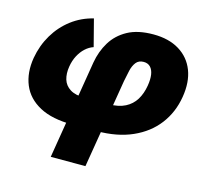

<svg xmlns="http://www.w3.org/2000/svg" viewBox="-108 -677 1080 1005"><g transform="rotate(15 432.0 -175.0)"><path d="M249.5 204.1 337.4 -330.6Q348.1 -393.1 378.9 -443.6Q409.7 -494.1 464.6 -524.2Q519.5 -554.2 603.5 -554.2Q687.5 -554.2 744.4 -519.3Q801.3 -484.4 825.2 -422.4Q849.1 -360.4 835.4 -277.8Q821.3 -191.4 771.5 -126.2Q721.7 -61 639.6 -24.7Q557.6 11.7 447.3 11.7H315.4Q205.1 11.7 137 -24.9Q68.8 -61.5 42.2 -126Q15.6 -190.4 29.3 -272.9Q41.5 -342.8 75.9 -400.9Q110.4 -459 162.8 -498.8Q215.3 -538.6 280.3 -554.2L317.9 -408.7Q294.4 -400.9 274.4 -382.6Q254.4 -364.3 240.2 -337.4Q226.1 -310.5 220.7 -276.9Q214.4 -238.3 223.6 -207.5Q232.9 -176.8 261.5 -158.7Q290 -140.6 340.8 -140.6H472.7Q524.9 -140.6 560.3 -158.7Q595.7 -176.8 616 -209.7Q636.2 -242.7 643.6 -287.6Q649.4 -322.3 645.5 -347.9Q641.6 -373.5 627.9 -387.7Q614.3 -401.9 591.3 -401.9Q564.5 -401.9 550.3 -383.8Q536.1 -365.7 529.5 -337.2Q522.9 -308.6 517.1 -277.8L437.5 204.1Z"/></g></svg>

Font: Inter 16pt Black
Style: Italic
Weight: 900
Italic angle: -9.3988°
Version: Version 4.001;git-66647c0bb